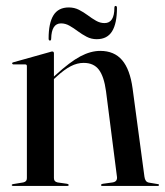

<svg xmlns="http://www.w3.org/2000/svg" viewBox="-20 -612 544 632"><path d="M157.5 -437V-26Q157.5 -20 160.2 -16.5Q163 -13 169.5 -11.5L201 -7Q206 -6 206 -3Q206 0 202 0H22Q21 0 19.8 -1Q18.5 -2 18.5 -3Q18.5 -4 19.5 -4.8Q20.5 -5.5 23 -6L56.5 -11.5Q63 -13 65.8 -16.5Q68.5 -20 68.5 -25.5V-394.5Q68.5 -397 67.2 -398.5Q66 -400 62.5 -400H23.5Q22 -400.5 21 -401.2Q20 -402 20 -403.5Q20 -405 21 -405.8Q22 -406.5 24 -407L143.5 -440.5Q147.5 -442 149.2 -442.2Q151 -442.5 152.5 -442.5Q155 -442.5 156.2 -440.8Q157.5 -439 157.5 -437ZM150 -345 146 -349.5 163 -365Q210.5 -408.5 244.5 -426.5Q278.5 -444.5 310 -444.5Q356 -444.5 382 -414Q408 -383.5 416.5 -320.5L455.5 -30Q456.5 -22 460.2 -16.8Q464 -11.5 472.5 -10.5L499.5 -6Q501.5 -6 502.5 -5Q503.5 -4 503.5 -3Q503.5 -2 502.5 -1Q501.5 0 499.5 0H317Q312.5 0 312.5 -3Q312.5 -5.5 318 -7L350.5 -11.5Q359.5 -13 362.8 -18Q366 -23 365 -30L329 -311.5Q322.5 -360 305.5 -382.5Q288.5 -405 255.5 -405Q234 -405 212.8 -394Q191.5 -383 166.5 -360ZM298.5 -483Q280.5 -483 265.2 -491Q250 -499 236.2 -509.2Q222.5 -519.5 209 -527.2Q195.5 -535 181 -535Q165 -535 157 -522.2Q149 -509.5 148.5 -485Q148.5 -478.5 144.5 -478.5Q140 -478.5 140 -485Q140 -536 156 -561.8Q172 -587.5 206.5 -587.5Q224.5 -587.5 239.8 -579.8Q255 -572 268.8 -561.8Q282.5 -551.5 296 -543.8Q309.5 -536 324 -536Q340.5 -536 348.5 -548.8Q356.5 -561.5 356.5 -586Q356.5 -592.5 360.5 -592.5Q365 -592.5 365 -586Q365 -535 349 -509Q333 -483 298.5 -483Z"/></svg>

Font: Fraunces 120pt
Style: Regular
Weight: 400
Version: Version 1.000;[b76b70a41]